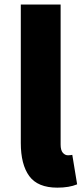

<svg xmlns="http://www.w3.org/2000/svg" viewBox="-20 -819 371 852"><path d="M234.4 13.7Q147.5 13.7 109.9 -37.6Q72.3 -88.9 72.3 -184.6V-798.8H249V-177.7Q249 -152.3 258.8 -141.1Q268.6 -129.9 281.2 -129.9Q291 -129.9 300.8 -131.8L322.3 -1Q287.1 13.7 234.4 13.7Z"/></svg>

Font: Gen Shin Gothic Heavy
Style: Bold
Weight: 900
Designer: [Source Han Sans]
Ryoko NISHIZUKA  (kana & ideographs); Paul D. Hunt (Latin, Greek & Cyrillic); Wenlong ZHANG  (bopomofo
Version: Version 1.002.20150607